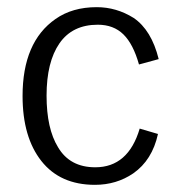

<svg xmlns="http://www.w3.org/2000/svg" viewBox="-20 -505 495 536"><path d="M135 -452Q182 -485 250 -485Q305 -485 353 -455Q403 -421 423 -340L368 -325Q352 -382 324.5 -409Q297 -436 253 -436Q182 -436 146 -384Q110 -332 110 -238Q110 -146 142 -94Q175 -38 246 -38Q338 -38 370 -146L421 -131Q405 -58 352 -21Q305 11 245 11Q148 11 95.5 -55.5Q43 -122 43 -237Q43 -388 135 -452Z"/></svg>

Font: Pavanam
Style: Regular
Weight: 400
Designer: Tharique Azeez
Foundry: Tharique Azeez
Version: Version 1.86; ttfautohint (v1.3) -l 8 -r 50 -G 200 -x 14 -D 